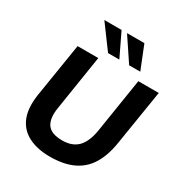

<svg xmlns="http://www.w3.org/2000/svg" viewBox="-215 -1092 1181 1254"><g transform="rotate(30 376.0 -464.5)"><path d="M344 11Q248 11 181.5 -23Q115 -57 87 -125.5Q59 -194 75 -300L140 -705H296L231 -292Q217 -208 246.5 -164.5Q276 -121 360 -121Q435 -121 476.5 -163Q518 -205 533 -294L598 -705H752L685 -288Q669 -188 628 -121.5Q587 -55 516.5 -22Q446 11 344 11ZM494 -765 377 -940H508L578 -765ZM335 -765 206 -940H336L420 -765Z"/></g></svg>

Font: Mulish ExtraLight ExtraBold
Style: Italic
Weight: 800
Italic angle: -9°
Version: Version 3.603